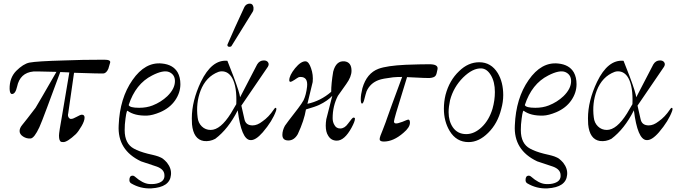

<svg xmlns="http://www.w3.org/2000/svg" viewBox="-20 -771 3741 1058"><path d="M587 -426 577 -392Q566 -367 549 -366Q541 -365 388 -370Q379 -304 356 -147Q352 -133 358.5 -123.5Q365 -114 374 -116Q382 -116 402 -127Q423 -139 431 -139Q446 -139 446 -123Q446 -105 430 -77Q412 -46 398 -32Q351 12 329 12Q321 12 318 11Q305 7 305 -24Q305 -41 323 -140L362 -372L312 -374Q304 -351 240 -180Q208 -94 197 -70Q169 -10 149 -8Q127 -6 107.5 -18.5Q88 -31 88 -49Q88 -65 102 -82Q122 -106 176 -177Q195 -208 291 -375Q177 -378 164 -377Q90 -370 74 -293Q65 -253 46 -253Q34 -253 33 -281Q32 -342 69 -380Q108 -419 142 -426Q184 -434 335 -438Q430 -442 554 -442Q573 -442 581 -438Q589 -434 587 -426Z M959 -372Q974 -345 974 -307Q974 -260 945 -218Q916 -176 863 -153Q820 -135 790 -134Q721 -132 682 -161Q675 -158 668 -85Q667 -74 667 -54Q667 21 718 48Q747 64 794 76Q798 77 809 79.5Q820 82 824 83Q828 84 837.5 86.5Q847 89 852 91Q857 93 865 96.5Q873 100 878 104Q883 108 889 113.5Q895 119 900 125Q926 158 922 193Q916 261 814 267Q754 270 702 239Q693 233 693 221Q693 197 711 197Q718 197 723 202Q766 240 802 243Q832 245 852 238Q889 226 886 193Q885 162 844 147Q815 138 757 118Q626 56 634 -81Q640 -230 710 -330Q780 -431 873 -421Q934 -415 959 -372ZM944 -324Q944 -360 912 -374Q880 -387 818 -355Q727 -309 689 -192Q695 -177 747 -177Q788 -177 821 -190Q867 -208 902 -241Q944 -282 944 -324Z M1501 -160Q1481 -104 1428 -42Q1388 4 1359 1Q1310 -3 1290 -163Q1238 -60 1166 -6Q1136 10 1103 6Q1046 -3 1038 -86Q1037 -97 1037 -119Q1037 -215 1087 -320Q1147 -444 1233 -436Q1264 -357 1267 -349Q1301 -258 1303 -235L1397 -416Q1410 -438 1434 -438Q1449 -438 1456 -429Q1465 -418 1456 -403L1310 -189L1327 -114Q1334 -80 1372 -80Q1398 -80 1426 -102Q1461 -126 1489 -168Q1495 -177 1498 -177Q1506 -177 1501 -160ZM1252 -146 1282 -197Q1286 -292 1260 -340Q1239 -378 1202 -378Q1193 -378 1184 -375Q1115 -349 1085 -271Q1059 -202 1069 -124Q1072 -94 1092 -74.5Q1112 -55 1141 -55Q1195 -55 1252 -146ZM1327 -733Q1337 -751 1357 -751Q1374 -751 1377 -729Q1378 -716 1373 -707L1256 -518Q1253 -513 1245 -513Q1233 -513 1233 -523Q1233 -526 1234 -527Q1270 -611 1327 -733Z M1917 -67Q1878 4 1836 4Q1804 4 1788 -24Q1775 -44 1775 -79Q1775 -94 1778 -114L1811 -243Q1785 -215 1739 -193Q1718 -183 1666 -168Q1656 -107 1621 -32Q1601 3 1569 3Q1536 3 1536 -28Q1536 -52 1550 -78Q1556 -88 1622 -173Q1644 -202 1653 -219Q1667 -249 1672 -293Q1678 -347 1636 -347Q1629 -347 1627 -346Q1620 -343 1603 -331Q1586 -320 1581 -320Q1574 -320 1574 -329Q1574 -355 1606 -395Q1639 -435 1665 -433Q1682 -431 1694 -395Q1707 -359 1703 -319Q1696 -287 1674 -199Q1746 -214 1805 -265Q1805 -310 1816 -376Q1832 -438 1879 -433Q1917 -428 1917 -381Q1917 -348 1888 -308L1842 -243Q1813 -187 1813 -120Q1813 -98 1823 -82Q1833 -63 1855 -63Q1879 -63 1898 -90Q1922 -123 1927 -123Q1936 -123 1936 -117Q1936 -102 1917 -67Z M2391 -390Q2386 -362 2381 -355Q2374 -343 2346 -341Q2340 -340 2223 -346L2163 -150Q2151 -108 2151 -102Q2151 -92 2160 -91Q2169 -89 2198 -100Q2226 -112 2229 -112Q2239 -112 2239 -95Q2239 -69 2203 -39Q2148 9 2095 9Q2072 9 2072 -4Q2072 -16 2089 -55Q2110 -109 2112 -117Q2128 -164 2196 -347Q2168 -347 2146 -345Q2088 -338 2067 -330Q2020 -313 2000 -268Q1996 -257 1986 -218Q1981 -201 1975 -200Q1968 -200 1968 -225Q1968 -249 1977 -285Q2001 -368 2066 -392Q2112 -409 2215 -414Q2297 -417 2346 -417Q2396 -417 2391 -390Z M2742 -170Q2722 -90 2670 -39Q2619 12 2562 12Q2495 12 2458 -49Q2426 -102 2426 -172Q2426 -210 2435 -248Q2456 -328 2510 -379Q2560 -428 2621 -428Q2686 -428 2723 -368Q2753 -318 2753 -247Q2753 -209 2742 -170ZM2694 -172Q2707 -218 2707 -264Q2707 -320 2685 -356.5Q2663 -393 2632 -394Q2585 -396 2532 -344Q2479 -291 2460 -219Q2452 -182 2452 -153Q2452 -104 2475 -70Q2501 -32 2549 -32Q2594 -32 2634.5 -70.5Q2675 -109 2694 -172Z M3142 -372Q3157 -345 3157 -307Q3157 -260 3128 -218Q3099 -176 3046 -153Q3003 -135 2973 -134Q2904 -132 2865 -161Q2858 -158 2851 -85Q2850 -74 2850 -54Q2850 21 2901 48Q2930 64 2977 76Q2981 77 2992 79.5Q3003 82 3007 83Q3011 84 3020.5 86.5Q3030 89 3035 91Q3040 93 3048 96.5Q3056 100 3061 104Q3066 108 3072 113.5Q3078 119 3083 125Q3109 158 3105 193Q3099 261 2997 267Q2937 270 2885 239Q2876 233 2876 221Q2876 197 2894 197Q2901 197 2906 202Q2949 240 2985 243Q3015 245 3035 238Q3072 226 3069 193Q3068 162 3027 147Q2998 138 2940 118Q2809 56 2817 -81Q2823 -230 2893 -330Q2963 -431 3056 -421Q3117 -415 3142 -372ZM3127 -324Q3127 -360 3095 -374Q3063 -387 3001 -355Q2910 -309 2872 -192Q2878 -177 2930 -177Q2971 -177 3004 -190Q3050 -208 3085 -241Q3127 -282 3127 -324Z M3684 -160Q3664 -104 3611 -42Q3571 4 3542 1Q3493 -3 3473 -163Q3421 -60 3349 -6Q3319 10 3286 6Q3229 -3 3221 -86Q3220 -97 3220 -119Q3220 -215 3270 -320Q3330 -444 3416 -436Q3447 -357 3450 -349Q3484 -258 3486 -235L3580 -416Q3593 -438 3617 -438Q3632 -438 3639 -429Q3648 -418 3639 -403L3493 -189L3510 -114Q3517 -80 3555 -80Q3581 -80 3609 -102Q3644 -126 3672 -168Q3678 -177 3681 -177Q3689 -177 3684 -160ZM3435 -146 3465 -197Q3469 -292 3443 -340Q3422 -378 3385 -378Q3376 -378 3367 -375Q3298 -349 3268 -271Q3242 -202 3252 -124Q3255 -94 3275 -74.5Q3295 -55 3324 -55Q3378 -55 3435 -146Z"/></svg>

Font: GFS Gazis
Style: Regular
Weight: 400
Designer: George Matthiopoulos
Foundry: George Matthiopoulos
Version: Version 1.0